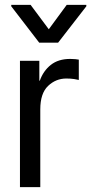

<svg xmlns="http://www.w3.org/2000/svg" viewBox="-20 -764 373 784"><path d="M61.5 0V-515.6H140.6V-434.6H142.6Q156.7 -474.6 187.5 -499Q218.3 -523.4 266.6 -523.4Q277.8 -523.4 287.4 -522.5Q296.9 -521.5 301.8 -520.5V-437.5Q296.9 -439 283 -441.2Q269 -443.4 251 -443.4Q208 -443.4 176.3 -413.1Q144.5 -382.8 144.5 -317.4V0ZM105 -744.1 179.2 -644.5 252.4 -744.1H332.5V-738.3L217.3 -589.8H140.1L25.9 -738.3V-744.1Z"/></svg>

Font: Inter Display
Style: Regular
Weight: 400
Designer: Rasmus Andersson
Foundry: rsms
Version: Version 4.000;git-37864ae